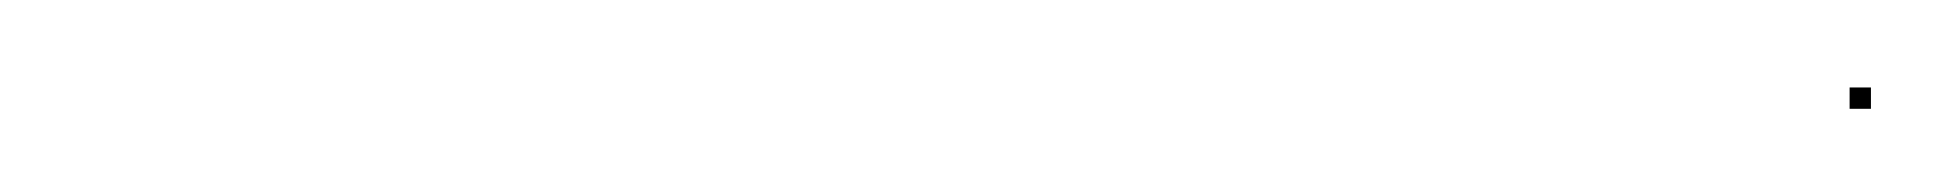

<svg xmlns="http://www.w3.org/2000/svg" viewBox="-20 -100 458 45"><path d="M413.5 -74.5H418.5V-79.5H413.5Z"/></svg>

Font: FRB American Cursive Just Endings
Style: Italic
Weight: 400
Italic angle: -25°
Version: Version 2.0;Modular Font Editor K font №1